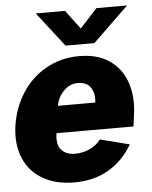

<svg xmlns="http://www.w3.org/2000/svg" viewBox="-53 -788 667 842"><g transform="rotate(-5 280.0 -366.5)"><path d="M255 -115Q288 -115 318 -128.5Q348 -142 368 -168L497 -135Q455 -64 390.5 -27Q326 10 241 10Q160 10 102.5 -23Q45 -56 19 -117Q-7 -178 4 -258Q15 -336 55.5 -400.5Q96 -465 162 -502.5Q228 -540 309 -540Q391 -540 443.5 -503Q496 -466 517 -402Q538 -338 526 -258L520 -212H181Q173 -163 194 -139Q215 -115 255 -115ZM362 -331Q367 -370 350 -396.5Q333 -423 293 -423Q257 -423 230 -395Q203 -367 198 -331ZM538 -743 381 -591H254L136 -743H265L327 -660L403 -743Z"/></g></svg>

Font: Morrison ExtraBold
Style: Regular
Weight: 800
Designer: Pablo Impallari, Rodrigo Fuenzalida (Modified by Dan O. Williams)
Version: Version 0.03;June 6, 2019;FontCreator 11.5.0.2425 64-bit; tt